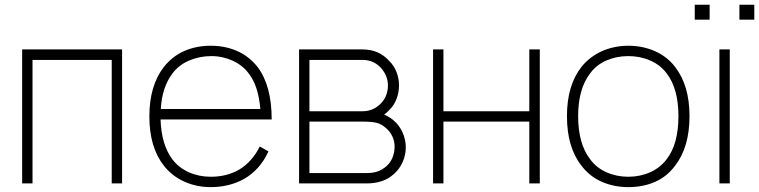

<svg xmlns="http://www.w3.org/2000/svg" viewBox="-20 -770 3186 806"><path d="M492.5 0H449V-518.5H116.5V0H73V-562.5H492.5Z M1070.5 -155 1107 -134.5Q1071.5 -57 1004 -18.5Q942 15.5 864.5 15.5Q804.5 15.5 753.2 -7.8Q702 -31 667.5 -75Q607 -152.5 607 -281Q607 -410 667.5 -488.5Q703.5 -534 753.8 -556Q804 -578 864.5 -578Q925 -578 975.2 -556Q1025.5 -534 1061.5 -488.5Q1120.5 -410 1120.5 -268.5H654Q657.5 -163 703 -102Q730 -66 772.5 -47Q815 -28 864.5 -28Q934 -28 986.5 -59.5Q1039.5 -92.5 1070.5 -155ZM655 -312.5H1073Q1064.5 -409.5 1025 -460.5Q1012 -478.5 994.5 -492.2Q977 -506 956.8 -515.2Q936.5 -524.5 913.8 -529.5Q891 -534.5 867.5 -534.5Q817.5 -534.5 773.8 -515.8Q730 -497 703 -460.5Q660 -402.5 655 -312.5Z M1502 -562.5Q1571.5 -562.5 1614.5 -513.5Q1634.5 -494 1644.8 -467Q1655 -440 1655 -411.5Q1655 -382.5 1644.8 -355.2Q1634.5 -328 1614.5 -308.5Q1609.5 -303 1604.2 -298.2Q1599 -293.5 1592.5 -289.5Q1621.5 -275 1633.5 -263.5Q1656.5 -244 1670 -213.8Q1683.5 -183.5 1683.5 -152Q1683.5 -120 1670.5 -90.2Q1657.5 -60.5 1633.5 -39.5Q1591 0 1518.5 0H1235.5V-562.5ZM1279 -303H1502Q1549 -303 1581.5 -338.5Q1595 -353 1601.8 -372.2Q1608.5 -391.5 1608.5 -411.5Q1608.5 -450 1581.5 -482.5Q1550 -518.5 1502 -518.5H1279ZM1279 -43.5H1518.5Q1546 -43.5 1565.8 -50.5Q1585.5 -57.5 1603 -73Q1620 -88.5 1628.2 -109.8Q1636.5 -131 1636.5 -155Q1636.5 -176 1627.8 -195.8Q1619 -215.5 1603 -230Q1581.5 -250 1560.5 -254.5Q1540.5 -259.5 1502 -259.5H1279Z M2246 -562.5V0H2202V-259.5H1841.5V0H1798V-562.5H1841.5V-303H2202V-562.5Z M2420.5 -75Q2360 -152.5 2360 -282.5Q2360 -411 2420.5 -488.5Q2437 -509.5 2458.5 -526.2Q2480 -543 2505.2 -554.5Q2530.5 -566 2559 -572Q2587.5 -578 2617.5 -578Q2678 -578 2729.5 -555.2Q2781 -532.5 2814.5 -488.5Q2874.5 -410.5 2874.5 -282.5Q2874.5 -153 2814.5 -75Q2780 -28.5 2729.8 -6.5Q2679.5 15.5 2617.5 15.5Q2557 15.5 2506 -7Q2455 -29.5 2420.5 -75ZM2779 -461.5Q2752 -497.5 2709.5 -516Q2667 -534.5 2617.5 -534.5Q2568 -534.5 2525.5 -516Q2483 -497.5 2457 -461.5Q2407 -396.5 2407 -282.5Q2407 -167 2457 -102Q2483 -66 2525.5 -47Q2568 -28 2617.5 -28Q2667 -28 2709.5 -47Q2752 -66 2779 -102Q2828 -166 2828 -282.5Q2828 -397.5 2779 -461.5Z M2959 -750V-687.5H2896.5V-750ZM3146.5 -750V-687.5H3084V-750ZM3043.5 -562.5V0H3000V-562.5Z"/></svg>

Font: Russisch Sans ExtraLight
Style: Regular
Weight: 200
Width: 4
Designer: Michael Sharanda (font) & Cristiano Sobral (main changes)
Foundry: Michael Sharanda
Version: Version 2.00;September 8, 2020;FontCreator 13.0.0.2681 64-bi